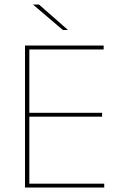

<svg xmlns="http://www.w3.org/2000/svg" viewBox="-20 -844 547 864"><path d="M92.5 0V-639H112V0ZM99 0V-17.5H449V0ZM102.5 -319V-336.5H439.5V-319ZM98 -621.5V-639H446.5V-621.5ZM155.5 -823.5 285.5 -709.5V-709H263L129.5 -822.5V-823.5Z"/></svg>

Font: Anek Bangla Medium Thin
Style: Regular
Weight: 250
Version: Version 1.003